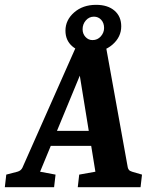

<svg xmlns="http://www.w3.org/2000/svg" viewBox="-36 -775 633 795"><path d="M158 -233H377L391 -171H135ZM493 -82Q494 -77 497.5 -72Q501 -67 511 -64L552 -52L546 0H286L292 -52L359 -64L284 -526H321L130 -64L194 -52L188 0H-16L-10 -52L36 -64Q51 -68 57 -81L276 -575H404ZM339 -559Q291 -559 263 -583.5Q235 -608 235 -648Q235 -692 271 -723.5Q307 -755 362 -755Q410 -755 438 -731Q466 -707 466 -666Q466 -622 430 -590.5Q394 -559 339 -559ZM347 -609Q368 -609 381.5 -624.5Q395 -640 395 -659Q395 -680 383 -693Q371 -706 353 -706Q333 -706 319.5 -690.5Q306 -675 306 -654Q306 -635 318 -622Q330 -609 347 -609Z"/></svg>

Font: Yrsa
Style: Bold Italic
Weight: 700
Italic angle: -7.10001°
Version: Version 2.004